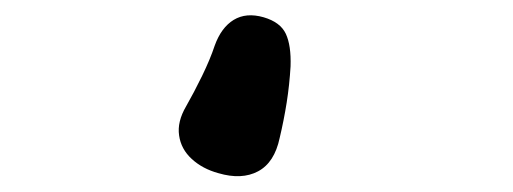

<svg xmlns="http://www.w3.org/2000/svg" viewBox="-20 -43 660 247"><path d="M353.8 42.3Q352.4 66.2 348.8 89Q345.2 111.7 339.8 134.4Q333.1 166.2 312 177.4Q291 188.6 261 179.8Q240.5 174.2 226.7 161.5Q212.9 148.9 210.4 131.2Q207.8 113.6 219.4 93.8Q229.5 76.1 240 54.6Q250.4 33.2 256.2 15.7Q264.6 -7.6 280.6 -17.4Q296.7 -27.2 319.1 -20.8Q340.7 -14.5 347.7 0.5Q354.7 15.5 353.8 42.3Z"/></svg>

Font: Monaspace Radon Var
Style: Regular
Weight: 400
Designer: Riley Cran and the Lettermatic Team
Version: Version 1.000 (Monaspace Radon Var)